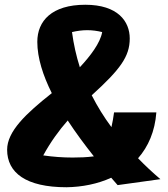

<svg xmlns="http://www.w3.org/2000/svg" viewBox="-20 -742 705 808"><path d="M655 12C622 -16 591 -45 561 -76C604 -125 632 -189 638 -269H460C457 -248 454 -228 449 -207C417 -250 390 -294 366 -341C486 -450 526 -504 526 -580C526 -652 476 -722 339 -722C198 -722 137 -654 137 -566C137 -498 161 -424 198 -350C89 -264 10 -189 10 -112C10 -15 89 46 260 46C326 45 391 32 448 6L475 37ZM286 -79C244 -79 204 -82 162 -88C193 -145 229 -194 265 -235C299 -183 337 -132 375 -84C345 -80 315 -79 286 -79ZM283 -607C304 -612 326 -615 347 -615C369 -615 390 -612 410 -607C402 -561 360 -506 316 -459C301 -506 290 -555 283 -607Z"/></svg>

Font: Galindo
Style: Regular
Weight: 400
Designer: Astigmatic (AOETI)
Foundry: Astigmatic (AOETI)
Version: Version 1.000